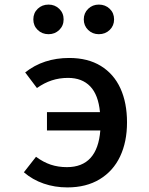

<svg xmlns="http://www.w3.org/2000/svg" viewBox="-20 -811 655 845"><path d="M539 -272.3Q539 -186.7 508.5 -122.3Q477.9 -57.9 418.7 -22.1Q359.5 13.8 276.4 13.8Q221 13.8 172.1 -3.1Q123.1 -20 85.1 -52.8L138.5 -121Q170.3 -97.4 203.1 -86.4Q235.9 -75.4 274.4 -75.4Q408.7 -75.4 421.5 -236.9H186.7V-317.4H420Q412.8 -393.8 376.9 -431Q341 -468.2 279.5 -468.2Q241.5 -468.2 207.9 -457.2Q174.4 -446.2 142.6 -423.6L90.8 -492.3Q171.3 -555.9 284.6 -555.9Q366.7 -555.9 423.8 -520.8Q481 -485.6 510 -422.1Q539 -358.5 539 -272.3ZM126.7 -725.6Q126.7 -753.8 145.9 -772.3Q165.1 -790.8 193.8 -790.8Q221.5 -790.8 240.8 -772.1Q260 -753.3 260 -725.6Q260 -697.9 240.8 -679.2Q221.5 -660.5 193.8 -660.5Q165.1 -660.5 145.9 -679.2Q126.7 -697.9 126.7 -725.6ZM348.7 -725.6Q348.7 -753.3 367.9 -772.1Q387.2 -790.8 414.9 -790.8Q443.6 -790.8 462.8 -772.3Q482.1 -753.8 482.1 -725.6Q482.1 -697.9 462.8 -679.2Q443.6 -660.5 414.9 -660.5Q387.2 -660.5 367.9 -679.2Q348.7 -697.9 348.7 -725.6Z"/></svg>

Font: Fira Code Fixed Medium
Style: Regular
Weight: 500
Monospace: yes
Designer: Carrois Corporate, Edenspiekermann AG, Nikita Prokopov
Foundry: Carrois Corporate, Edenspiekermann AG, Nikita Prokopov
Version: Version 5.002